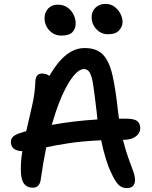

<svg xmlns="http://www.w3.org/2000/svg" viewBox="-20 -957 780 987"><path d="M631 10Q606 10 588.5 -8Q571 -26 552 -68Q537 -98 523.5 -142.5Q510 -187 500 -236Q398 -231 331.5 -220.5Q265 -210 218 -200Q210 -162 203 -121.5Q196 -81 190 -38Q185 8 149 8Q119 8 103 -13.5Q87 -35 87 -87Q87 -111 89 -134.5Q91 -158 95 -180Q64 -181 50 -193.5Q36 -206 36 -227Q36 -242 45.5 -252.5Q55 -263 77 -271Q95 -277 115 -283Q129 -347 144.5 -411.5Q160 -476 162 -542Q163 -559 171.5 -569Q180 -579 197 -579Q217 -579 234 -567Q274 -637 319 -673.5Q364 -710 415 -710Q477 -710 509.5 -676Q542 -642 558.5 -569Q575 -496 587 -381Q589 -363 592 -347Q609 -347 627 -347Q671 -347 686 -334Q701 -321 701 -298Q701 -273 678 -255.5Q655 -238 613 -238H612Q626 -183 640 -144.5Q654 -106 664 -79Q674 -52 674 -32Q674 10 631 10ZM412 -602Q375 -602 330 -526Q285 -450 246 -315Q355 -335 481 -343Q479 -362 477 -380Q467 -466 460 -514.5Q453 -563 442 -582.5Q431 -602 412 -602ZM535 -781Q500 -781 475.5 -807Q451 -833 451 -870Q451 -899 471.5 -918Q492 -937 522 -937Q549 -937 568.5 -922.5Q588 -908 599 -886.5Q610 -865 610 -844Q610 -821 592.5 -801Q575 -781 535 -781ZM296 -774Q259 -774 234 -800.5Q209 -827 209 -863Q209 -893 227.5 -913Q246 -933 276 -933Q307 -933 327.5 -918Q348 -903 358.5 -881Q369 -859 369 -837Q369 -810 352.5 -792Q336 -774 296 -774Z"/></svg>

Font: Shantell Sans Normal
Style: Regular
Weight: 500
Designer: Stephen Nixon, Anya Danilova, Shantell Martin
Foundry: Arrow Type
Version: Version 1.009;[a7da0bfa3]